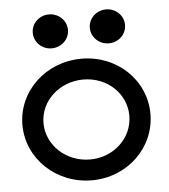

<svg xmlns="http://www.w3.org/2000/svg" viewBox="-49 -689 654 744"><g transform="rotate(-5 278.0 -316.5)"><path d="M391 -512C428 -512 459 -541 459 -578C459 -615 428 -644 391 -644C353 -644 322 -615 322 -578C322 -541 353 -512 391 -512ZM168 -512C206 -512 237 -541 237 -578C237 -615 206 -644 168 -644C131 -644 100 -615 100 -578C100 -541 131 -512 168 -512ZM279 -381C372 -381 445 -312 445 -226C445 -140 372 -70 279 -70C186 -70 111 -140 111 -226C111 -312 186 -381 279 -381ZM279 11C418 11 527 -95 527 -226C527 -357 418 -462 279 -462C140 -462 29 -357 29 -226C29 -95 140 11 279 11Z"/></g></svg>

Font: Charger
Style: Bd
Weight: 400
Designer: Jasper
Foundry: Cannot Into Space Fonts
Version: Version 0.98